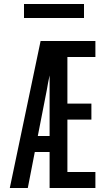

<svg xmlns="http://www.w3.org/2000/svg" viewBox="-20 -940 540 960"><path d="M29 0 183 -735H457V-655H317V-422H437V-342H317V-80H457V0H228V-180H154L119 0ZM169 -260H228V-563Q224 -545 220.5 -526.5Q217 -508 214 -490ZM100 -850V-920H400V-850Z"/></svg>

Font: Iosevka SS04 Medium
Style: Regular
Weight: 500
Monospace: yes
Designer: Belleve Invis
Foundry: Belleve Invis
Version: Version 19.0.0; ttfautohint (v1.8.4)